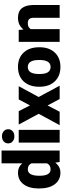

<svg xmlns="http://www.w3.org/2000/svg" viewBox="819 -1609 800 2478"><g transform="rotate(-90 1219.0 -370.0)"><path d="M25.4 -268.1Q25.4 -393.6 79.6 -465.8Q133.8 -538.1 231 -538.1Q301.8 -538.1 350.1 -482.4V-750H515.1V0H367.2L358.9 -56.6Q308.1 9.8 230 9.8Q135.7 9.8 80.6 -62.5Q25.4 -134.8 25.4 -268.1ZM189.9 -257.8Q189.9 -117.2 272 -117.2Q326.7 -117.2 350.1 -163.1V-364.3Q327.6 -411.1 272.9 -411.1Q196.8 -411.1 190.4 -288.1Z M782.2 0H617.2V-528.3H782.2ZM607.4 -664.6Q607.4 -699.7 632.8 -722.2Q658.2 -744.6 698.7 -744.6Q739.3 -744.6 764.6 -722.2Q790 -699.7 790 -664.6Q790 -629.4 764.6 -606.9Q739.3 -584.5 698.7 -584.5Q658.2 -584.5 632.8 -606.9Q607.4 -629.4 607.4 -664.6Z M1097.7 -382.8 1174.3 -528.3H1345.2L1206.1 -271L1352.1 0H1180.2L1097.2 -156.2L1015.6 0H842.8L989.3 -271L850.6 -528.3H1023.4Z M1338.4 -269Q1338.4 -348.1 1369.1 -409.9Q1399.9 -471.7 1457.5 -504.9Q1515.1 -538.1 1592.8 -538.1Q1711.4 -538.1 1779.8 -464.6Q1848.1 -391.1 1848.1 -264.6V-258.8Q1848.1 -135.3 1779.5 -62.7Q1710.9 9.8 1593.8 9.8Q1481 9.8 1412.6 -57.9Q1344.2 -125.5 1338.9 -241.2ZM1502.9 -258.8Q1502.9 -185.5 1525.9 -151.4Q1548.8 -117.2 1593.8 -117.2Q1681.6 -117.2 1683.6 -252.4V-269Q1683.6 -411.1 1592.8 -411.1Q1510.3 -411.1 1503.4 -288.6Z M2071.8 -528.3 2077.1 -466.3Q2131.8 -538.1 2228 -538.1Q2310.5 -538.1 2351.3 -488.8Q2392.1 -439.5 2393.6 -340.3V0H2228.5V-333.5Q2228.5 -373.5 2212.4 -392.3Q2196.3 -411.1 2153.8 -411.1Q2105.5 -411.1 2082 -373V0H1917.5V-528.3Z"/></g></svg>

Font: Vazir Black UI
Style: Black-UI
Weight: 900
Designer: Saber Rastikerdar
Foundry: Saber Rastikerdar
Version: Version 30.1.0